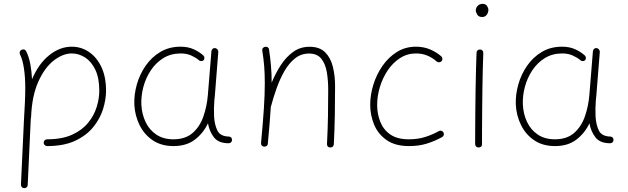

<svg xmlns="http://www.w3.org/2000/svg" viewBox="-20 -749 3266 998"><path d="M207 -7.3Q207 -15.1 212.4 -20Q217.8 -24.9 225.1 -24.9Q302.2 -24.9 354.5 -48.6Q406.7 -72.3 437.7 -110.4Q468.8 -148.4 482.4 -192.4Q496.1 -236.3 496.1 -277.3Q496.1 -343.3 475.6 -386.2Q455.1 -429.2 422.4 -450.2Q389.6 -471.2 353 -471.2Q306.6 -471.2 259.3 -434.3Q211.9 -397.5 179 -324Q146 -250.5 141.6 -141.1Q141.6 -138.2 140.6 -135.3Q140.1 -127.4 139.6 -122.6L124 212.4Q124 219.7 118.7 224.6Q113.3 229.5 105.5 229Q98.1 229 93.3 223.6Q88.4 218.3 88.9 210.4L104.5 -124.5Q107.4 -171.9 109.4 -214.4Q111.3 -256.8 111.3 -294.4Q111.3 -346.2 104.7 -391.8Q98.1 -437.5 84 -466.3Q80.6 -473.1 83 -480.2Q85.4 -487.3 92.3 -490.2Q99.1 -493.7 106.2 -491.5Q113.3 -489.3 116.2 -482.4Q130.4 -453.6 137.5 -416.3Q144.5 -378.9 146.5 -337.4Q181.2 -418.5 236.3 -462.4Q291.5 -506.3 353 -506.3Q401.9 -506.3 442.4 -479Q482.9 -451.7 507.1 -400.6Q531.2 -349.6 531.2 -277.3Q531.2 -231.4 515.4 -181.2Q499.5 -130.9 463.9 -87.4Q428.2 -43.9 369.6 -16.8Q311 10.3 225.1 10.3Q217.8 10.3 212.4 5.1Q207 0 207 -7.3Z M881.3 -24.9Q943.4 -24.9 981 -57.6Q1018.6 -90.3 1037.1 -143.3Q1055.7 -196.3 1060.5 -255.9L1079.1 -483.9Q1080.1 -490.7 1085.4 -495.4Q1090.8 -500 1098.1 -499Q1105 -498.5 1110.1 -492.4Q1115.2 -486.3 1114.7 -479L1096.7 -251Q1095.7 -238.8 1094.2 -227.1Q1090.8 -184.6 1092.8 -143.1Q1095.2 -101.1 1109.9 -70.6Q1124.5 -40 1170.9 -39.1Q1185.5 -37.1 1186 -22Q1186.5 -14.6 1181.2 -9.5Q1175.8 -4.4 1168.5 -4.4Q1115.7 -4.4 1092 -35.2Q1068.4 -65.9 1061 -107.9Q1036.6 -56.6 992.9 -23.2Q949.2 10.3 881.8 10.3Q818.8 10.3 774.4 -19.5Q730 -49.3 705.6 -98.6Q681.2 -147.9 678.2 -205.6Q676.3 -256.8 691.2 -309.8Q706.1 -362.8 737.1 -407.5Q768.1 -452.1 813.7 -479.2Q859.4 -506.3 918.5 -506.3Q957.5 -506.3 987.3 -492.7Q1017.1 -479 1037.6 -460Q1042.5 -455.1 1042.5 -447.3Q1042.5 -439.5 1037.1 -435.1Q1032.2 -430.7 1024.4 -431.4Q1016.6 -432.1 1012.2 -437.5Q997.1 -450.2 973.6 -460.7Q950.2 -471.2 918.9 -471.2Q868.7 -471.2 829.6 -447.3Q790.5 -423.3 764.2 -383.8Q737.8 -344.2 725.3 -297.4Q712.9 -250.5 714.8 -205.1Q717.3 -155.8 736.8 -114.7Q756.3 -73.7 792.7 -49.3Q829.1 -24.9 881.3 -24.9Z M1336.9 -5.9Q1346.7 -110.4 1351.6 -184.3Q1356.4 -258.3 1356.4 -315.9Q1356.4 -363.8 1353.3 -404.3Q1350.1 -444.8 1343.3 -485.8Q1341.8 -494.1 1346.2 -499Q1350.6 -503.9 1356.4 -505.4Q1363.3 -507.3 1370.4 -503.9Q1377.4 -500.5 1378.4 -491.7Q1384.8 -449.7 1388.4 -408.4Q1392.1 -367.2 1392.1 -319.3Q1412.1 -368.2 1439.7 -410.6Q1467.3 -453.1 1504.2 -479.5Q1541 -505.9 1588.9 -505.9Q1641.6 -505.9 1670.4 -476.8Q1699.2 -447.8 1710.4 -401.4Q1721.7 -355 1721.7 -301.8Q1721.7 -226.6 1720.5 -153.8Q1719.2 -81.1 1715.3 0.5Q1715.3 6.8 1710.4 12.2Q1705.6 17.6 1697.3 17.6Q1679.7 17.6 1679.7 -0.5Q1683.6 -77.6 1684.8 -145Q1686 -212.4 1686 -282.2Q1686 -331.5 1678.7 -374.5Q1671.4 -417.5 1649.9 -444.1Q1628.4 -470.7 1586.4 -470.7Q1544.9 -470.7 1513.2 -445.3Q1481.4 -419.9 1458 -378.7Q1434.6 -337.4 1417.5 -289.3Q1400.4 -241.2 1388.7 -196.3Q1388.2 -194.8 1387.7 -193.8Q1385.3 -153.3 1381.3 -105.7Q1377.4 -58.1 1372.1 -2Q1371.6 6.3 1365.5 10Q1359.4 13.7 1352.5 13.2Q1346.2 12.7 1341.3 8.1Q1336.4 3.4 1336.9 -5.9Z M2275.4 -431.2Q2270.5 -425.8 2262.9 -425.3Q2255.4 -424.8 2250 -429.2Q2227.5 -449.2 2200.9 -460.2Q2174.3 -471.2 2142.6 -471.2Q2096.7 -471.2 2059.3 -447Q2022 -422.9 1995.4 -383.3Q1968.8 -343.8 1954.6 -296.6Q1940.4 -249.5 1940.4 -203.6Q1940.4 -157.7 1956.3 -116.7Q1972.2 -75.7 2008.3 -50.3Q2044.4 -24.9 2105 -24.9Q2151.9 -24.9 2190.4 -37.1Q2229 -49.3 2262.7 -68.4Q2269.5 -71.3 2276.4 -68.4Q2283.2 -65.4 2286.1 -58.6Q2288.6 -52.2 2285.9 -45.4Q2283.2 -38.6 2276.4 -35.6Q2239.3 -15.1 2198 -2.4Q2156.7 10.3 2106.4 10.3Q2034.2 10.3 1989.7 -20.8Q1945.3 -51.8 1924.8 -100.8Q1904.3 -149.9 1904.3 -204.6Q1904.3 -255.9 1920.7 -308.8Q1937 -361.8 1968 -406.5Q1999 -451.2 2043 -478.8Q2086.9 -506.3 2142.1 -506.3Q2181.2 -506.3 2213.9 -492.9Q2246.6 -479.5 2273.4 -456.5Q2278.8 -451.7 2279.5 -444.1Q2280.3 -436.5 2275.4 -431.2Z M2453.1 -694.8Q2453.1 -708 2462.9 -718.5Q2472.7 -729 2488.8 -729Q2504.4 -729 2511.5 -718Q2518.6 -707 2518.6 -698.2Q2518.6 -683.6 2510 -672.1Q2501.5 -660.6 2486.3 -660.6Q2468.3 -660.6 2460.7 -673.1Q2453.1 -685.5 2453.1 -694.8ZM2475.6 -491.7Q2482.9 -491.7 2487.8 -486.3Q2492.7 -481 2492.2 -473.1Q2490.7 -439 2489.5 -390.6Q2488.3 -342.3 2487.5 -287.4Q2486.8 -232.4 2486.3 -178Q2485.8 -123.5 2485.6 -77.1Q2485.4 -30.8 2485.4 0Q2485.4 17.6 2467.3 17.6Q2460 17.6 2454.8 12.5Q2449.7 7.3 2449.7 0Q2449.7 -30.8 2450 -77.1Q2450.2 -123.5 2450.7 -178Q2451.2 -232.4 2452.1 -287.6Q2453.1 -342.8 2454.3 -391.6Q2455.6 -440.4 2457 -475.1Q2457 -482.4 2462.4 -487.3Q2467.8 -492.2 2475.6 -491.7Z M2864.3 -24.9Q2926.3 -24.9 2963.9 -57.6Q3001.5 -90.3 3020 -143.3Q3038.6 -196.3 3043.5 -255.9L3062 -483.9Q3063 -490.7 3068.4 -495.4Q3073.7 -500 3081.1 -499Q3087.9 -498.5 3093 -492.4Q3098.1 -486.3 3097.7 -479L3079.6 -251Q3078.6 -238.8 3077.1 -227.1Q3073.7 -184.6 3075.7 -143.1Q3078.1 -101.1 3092.8 -70.6Q3107.4 -40 3153.8 -39.1Q3168.5 -37.1 3168.9 -22Q3169.4 -14.6 3164.1 -9.5Q3158.7 -4.4 3151.4 -4.4Q3098.6 -4.4 3075 -35.2Q3051.3 -65.9 3043.9 -107.9Q3019.5 -56.6 2975.8 -23.2Q2932.1 10.3 2864.7 10.3Q2801.8 10.3 2757.3 -19.5Q2712.9 -49.3 2688.5 -98.6Q2664.1 -147.9 2661.1 -205.6Q2659.2 -256.8 2674.1 -309.8Q2689 -362.8 2720 -407.5Q2751 -452.1 2796.6 -479.2Q2842.3 -506.3 2901.4 -506.3Q2940.4 -506.3 2970.2 -492.7Q3000 -479 3020.5 -460Q3025.4 -455.1 3025.4 -447.3Q3025.4 -439.5 3020 -435.1Q3015.1 -430.7 3007.3 -431.4Q2999.5 -432.1 2995.1 -437.5Q2980 -450.2 2956.5 -460.7Q2933.1 -471.2 2901.9 -471.2Q2851.6 -471.2 2812.5 -447.3Q2773.4 -423.3 2747.1 -383.8Q2720.7 -344.2 2708.3 -297.4Q2695.8 -250.5 2697.8 -205.1Q2700.2 -155.8 2719.7 -114.7Q2739.3 -73.7 2775.6 -49.3Q2812 -24.9 2864.3 -24.9Z"/></svg>

Font: Mikhak ExtraLight
Style: Regular
Weight: 200
Designer: Amin Abedi
Version: Version 3.3